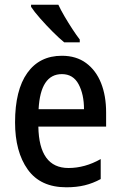

<svg xmlns="http://www.w3.org/2000/svg" viewBox="-20 -786 512 816"><path d="M243 -549Q304 -549 346 -518Q388 -487 409.5 -433Q431 -379 431 -308V-248H143Q146 -72 271 -72Q341 -72 408 -110V-25Q375 -7 340 1.5Q305 10 262 10Q152 10 98 -65.5Q44 -141 44 -266Q44 -403 96 -476Q148 -549 243 -549ZM243 -471Q152 -471 144 -322H337Q337 -385 314 -428Q291 -471 243 -471ZM228 -766Q238 -744 254.5 -716Q271 -688 288 -662Q305 -636 319 -618V-606H253Q232 -623 204 -651Q176 -679 150.5 -708Q125 -737 112 -757V-766Z"/></svg>

Font: Noto Sans Arabic UI Cn Md
Style: Regular
Weight: 500
Width: 3
Designer: Monotype Design Team, Nadine Chahine and Nizar Qandah
Foundry: Monotype Imaging Inc.
Version: Version 2.010; ttfautohint (v1.8.4.7-5d5b)